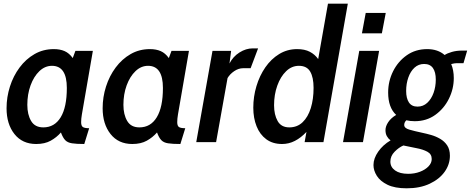

<svg xmlns="http://www.w3.org/2000/svg" viewBox="-20 -770 2550 1040"><path d="M176 10Q101 10 58.2 -44Q15.5 -98 15.5 -183.5Q15.5 -244 33.8 -301.2Q52 -358.5 86 -404.2Q120 -450 167 -477Q214 -504 271.5 -504Q305.5 -504 330.2 -493Q355 -482 374 -455.5L388.5 -494.5H483L423.5 -150Q419.5 -126.5 419.5 -108.5Q419.5 -87.5 429.5 -81.5Q439.5 -75.5 463 -75.5L436.5 10Q393.5 10 369.8 6.2Q346 2.5 333.2 -10.8Q320.5 -24 310 -52.5Q286.5 -25.5 254.5 -7.8Q222.5 10 176 10ZM214.5 -80Q275.5 -80 308.8 -134.8Q342 -189.5 342 -293.5Q342 -413.5 261.5 -413.5Q223.5 -413.5 193.2 -384.5Q163 -355.5 145.5 -307.5Q128 -259.5 128 -202Q128 -149.5 148.5 -114.8Q169 -80 214.5 -80Z M696.5 10Q621.5 10 578.8 -44Q536 -98 536 -183.5Q536 -244 554.2 -301.2Q572.5 -358.5 606.5 -404.2Q640.5 -450 687.5 -477Q734.5 -504 792 -504Q826 -504 850.8 -493Q875.5 -482 894.5 -455.5L909 -494.5H1003.5L944 -150Q940 -126.5 940 -108.5Q940 -87.5 950 -81.5Q960 -75.5 983.5 -75.5L957 10Q914 10 890.2 6.2Q866.5 2.5 853.8 -10.8Q841 -24 830.5 -52.5Q807 -25.5 775 -7.8Q743 10 696.5 10ZM735 -80Q796 -80 829.2 -134.8Q862.5 -189.5 862.5 -293.5Q862.5 -413.5 782 -413.5Q744 -413.5 713.8 -384.5Q683.5 -355.5 666 -307.5Q648.5 -259.5 648.5 -202Q648.5 -149.5 669 -114.8Q689.5 -80 735 -80Z M1043 0 1131 -494.5H1232L1223 -426Q1242 -463.5 1277.2 -485.8Q1312.5 -508 1349 -508H1378L1337.5 -400.5H1297Q1272 -400.5 1248.5 -384.5Q1225 -368.5 1212.5 -347L1150.5 0Z M1508 10Q1457 10 1422.2 -15.8Q1387.5 -41.5 1369.8 -86Q1352 -130.5 1352 -186.5Q1352 -246.5 1369 -303.2Q1386 -360 1417.2 -405.2Q1448.5 -450.5 1492.2 -477.2Q1536 -504 1589.5 -504Q1630.5 -504 1658.2 -489.5Q1686 -475 1703.5 -450L1756.5 -750H1864L1732 0H1630L1640 -55.5Q1610 -23.5 1577.2 -6.8Q1544.5 10 1508 10ZM1547 -80Q1590 -80 1619.2 -108Q1648.5 -136 1663.5 -184.5Q1678.5 -233 1678.5 -294Q1678.5 -351 1660.2 -382.2Q1642 -413.5 1599 -413.5Q1560 -413.5 1529.8 -384.2Q1499.5 -355 1482 -306.2Q1464.5 -257.5 1464.5 -200Q1464.5 -148.5 1484 -114.2Q1503.5 -80 1547 -80Z M1940.5 -589.5 1961 -700H2069.5L2048.5 -589.5ZM1838 0 1926 -494.5H2033.5L1946 0Z M2226.5 -113.5Q2202 -113.5 2181 -118.5Q2169.5 -107.5 2169.5 -93Q2169.5 -76 2196.8 -68Q2224 -60 2268.5 -50.5Q2290 -46 2315.5 -38.8Q2341 -31.5 2364.2 -18Q2387.5 -4.5 2402.2 17.5Q2417 39.5 2417 73.5Q2417 120.5 2388.5 160.5Q2360 200.5 2307.5 225.2Q2255 250 2183 250Q2118.5 250 2079 230.8Q2039.5 211.5 2021.2 182.5Q2003 153.5 2003 124Q2003 88 2028.8 51.2Q2054.5 14.5 2095.5 -9.5Q2083 -19 2075.5 -32.5Q2068 -46 2068 -65Q2068 -86 2083 -108.5Q2098 -131 2126 -147.5Q2082.5 -187.5 2082.5 -269Q2082.5 -330 2109.2 -383.8Q2136 -437.5 2183.5 -470.8Q2231 -504 2294 -504Q2351.5 -504 2388.5 -472Q2402.5 -481.5 2427.8 -488.8Q2453 -496 2482 -496H2510.5L2490.5 -427.5H2450.5Q2447.5 -427.5 2440 -426.5Q2432.5 -425.5 2424 -423Q2438 -390 2438 -347Q2438 -288.5 2411.5 -235Q2385 -181.5 2337.5 -147.5Q2290 -113.5 2226.5 -113.5ZM2241.5 -192.5Q2272 -192.5 2294.2 -213Q2316.5 -233.5 2328.5 -267Q2340.5 -300.5 2340.5 -339Q2340.5 -379.5 2325 -401.5Q2309.5 -423.5 2277.5 -423.5Q2247 -423.5 2225.2 -403.5Q2203.5 -383.5 2191.8 -350.2Q2180 -317 2180 -277.5Q2180 -237.5 2195 -215Q2210 -192.5 2241.5 -192.5ZM2094.5 105.5Q2094.5 135 2120 153.2Q2145.5 171.5 2191 171.5Q2225.5 171.5 2254.5 160.5Q2283.5 149.5 2301 131.2Q2318.5 113 2318.5 91.5Q2318.5 64.5 2294.8 51.8Q2271 39 2235.8 32.5Q2200.5 26 2165 18Q2140.5 28.5 2117.5 51.8Q2094.5 75 2094.5 105.5Z"/></svg>

Font: Cabin Condensed SemiBold
Style: Italic
Weight: 600
Width: 3
Italic angle: -10°
Designer: Pablo Impallari
Foundry: Pablo Impallari. http://www.impallari.com Igino Marini. http://www.ikern.com
Version: Version 3.001; ttfautohint (v1.8.3)